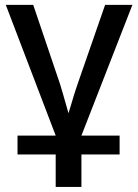

<svg xmlns="http://www.w3.org/2000/svg" viewBox="-20 -548 559 776"><path d="M309.1 76.2V207.5H205.1V76.2H50.8V0H205.1L3.4 -528.3H114.3L222.7 -208Q226.1 -197.8 234.6 -168.2Q243.2 -138.7 256.8 -90.3Q261.7 -105.5 267.6 -125.7Q273.4 -146 280 -167.2Q286.6 -188.5 293 -206.5L404.8 -528.3H515.1L309.1 0H463.4V76.2Z"/></svg>

Font: Arimo Medium
Style: Regular
Weight: 500
Designer: Steve Matteson
Foundry: Monotype Imaging Inc.
Version: Version 1.33